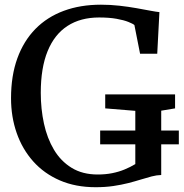

<svg xmlns="http://www.w3.org/2000/svg" viewBox="-20 -771 767 802"><path d="M379.5 11Q295.7 11 229.9 -17.5Q164.1 -46 118.7 -96.9Q73.3 -147.8 49.7 -215.4Q26.1 -283 26.1 -360.7Q26.1 -454.7 52.5 -527.5Q79 -600.3 128.1 -650.3Q177.2 -700.2 246.5 -725.8Q315.8 -751.4 401.5 -751.4Q440.5 -751.4 478.4 -747.2Q516.3 -742.9 549.6 -737Q582.8 -731.1 608 -726.3Q633.1 -721.6 645.9 -720.4L636.8 -546.5H565.1L541.4 -666.4Q534.7 -672.1 516 -679.5Q497.3 -687 466.7 -692.5Q436.1 -698 394 -698Q316.5 -698 262 -662.7Q207.5 -627.4 178.9 -557.4Q150.3 -487.3 150.3 -383.3Q150.3 -316.1 163.6 -254.8Q176.9 -193.4 205.4 -145.6Q233.9 -97.8 279.2 -70Q324.5 -42.1 388.3 -42.1Q420.5 -42.1 448.3 -47.6Q476.1 -53.1 500.1 -63Q524.2 -72.9 545.2 -85.6V-308L419.5 -318.3V-376.7H711.3V-318.3L653.4 -308.7V-40Q634.2 -39.5 613.2 -34Q592.2 -28.5 568.1 -21Q543.9 -13.5 515.6 -6.2Q487.3 1 453.5 6Q419.7 11 379.5 11ZM398.4 -168.2V-225.7H727V-168.2Z"/></svg>

Font: Merriweather Light
Style: Regular
Weight: 300
Designer: Eben Sorkin
Foundry: Eben Sorkin
Version: Version 2.100